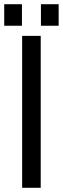

<svg xmlns="http://www.w3.org/2000/svg" viewBox="-37 -890 298 910"><path d="M68 -720H156V0H68ZM-17 -870H67V-768H-17ZM157 -870H241V-768H157Z"/></svg>

Font: Aspekta Variable
Style: Regular
Weight: 400
Designer: Ivo Dolenc
Version: Version 2.100